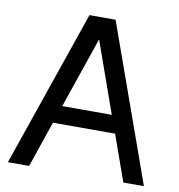

<svg xmlns="http://www.w3.org/2000/svg" viewBox="-80 -781 799 855"><g transform="rotate(10 319.5 -354.0)"><path d="M534 0 460 -208H179L108 0H12L256 -708H374L627 0ZM207 -288H431L317 -609Z"/></g></svg>

Font: Telex
Style: Regular
Weight: 400
Designer: Andres Torresi
Foundry: Andres Torresi
Version: Version 1.100